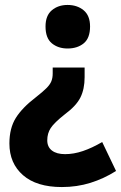

<svg xmlns="http://www.w3.org/2000/svg" viewBox="-20 -579 491 776"><path d="M344 -472Q344 -425 318.5 -404Q293 -383 253 -383Q215 -383 189.5 -404Q164 -425 164 -472Q164 -516 189.5 -537.5Q215 -559 253 -559Q292 -559 318 -537.5Q344 -516 344 -472ZM322 -267Q322 -219 305 -185Q288 -151 242 -117Q199 -83 185 -61.5Q171 -40 171 -12Q171 15 190 29.5Q209 44 243 44Q278 44 315 31.5Q352 19 393 -5L449 112Q400 143 345.5 160Q291 177 230 177Q128 177 73 129Q18 81 18 1Q18 -61 44 -102.5Q70 -144 125 -186Q153 -208 167.5 -222.5Q182 -237 187.5 -250.5Q193 -264 193 -282V-306H322Z"/></svg>

Font: Noto Sans Hebrew SemiCondensed ExtraBold
Style: Regular
Weight: 800
Width: 4
Designer: Monotype Design Team
Foundry: Monotype Imaging Inc.
Version: Version 2.004; ttfautohint (v1.8.4.7-5d5b)